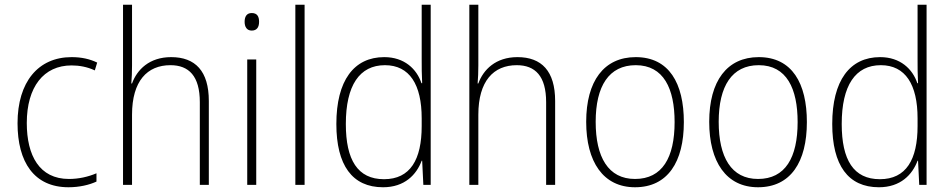

<svg xmlns="http://www.w3.org/2000/svg" viewBox="-20 -873 4010 810"><path d="M269 -83C315 -83 357 -93 387 -107V-142C352 -127 312 -118 271 -118C146 -118 93 -217 93 -354C93 -506 164 -597 282 -597C314 -597 348 -591 380 -576L390 -609C359 -624 324 -632 282 -632C141 -632 54 -527 54 -353C54 -189 124 -83 269 -83Z M537 -597V-853H499V-93H537V-389C537 -531 601 -598 699 -598C777 -598 823 -552 823 -442V-93H861V-447C861 -573 804 -632 702 -632C610 -632 558 -579 537 -521H534C536 -547 537 -567 537 -597Z M1042 -818C1020 -818 1012 -802 1012 -781C1012 -760 1021 -744 1042 -744C1064 -744 1073 -759 1073 -781C1073 -802 1066 -818 1042 -818ZM1061 -622H1023V-93H1061Z M1265 -93V-853H1226V-93Z M1596 -83C1687 -83 1737 -136 1759 -195H1761L1766 -93H1797V-853H1759V-623C1759 -591 1759 -557 1761 -522H1758C1738 -582 1686 -632 1601 -632C1473 -632 1399 -533 1399 -350C1399 -176 1466 -83 1596 -83ZM1600 -117C1489 -117 1439 -198 1439 -350C1439 -513 1497 -598 1604 -598C1708 -598 1759 -516 1759 -374V-341C1759 -200 1711 -117 1600 -117Z M1998 -597V-853H1960V-93H1998V-389C1998 -531 2062 -598 2160 -598C2238 -598 2284 -552 2284 -442V-93H2322V-447C2322 -573 2265 -632 2163 -632C2071 -632 2019 -579 1998 -521H1995C1997 -547 1998 -567 1998 -597Z M2865 -358C2865 -521 2803 -632 2662 -632C2528 -632 2453 -531 2453 -359C2453 -190 2525 -83 2659 -83C2797 -83 2865 -190 2865 -358ZM2493 -359C2493 -510 2549 -598 2662 -598C2780 -598 2826 -499 2826 -358C2826 -208 2774 -118 2659 -118C2546 -118 2493 -210 2493 -359Z M3384 -358C3384 -521 3322 -632 3181 -632C3047 -632 2972 -531 2972 -359C2972 -190 3044 -83 3178 -83C3316 -83 3384 -190 3384 -358ZM3012 -359C3012 -510 3068 -598 3181 -598C3299 -598 3345 -499 3345 -358C3345 -208 3293 -118 3178 -118C3065 -118 3012 -210 3012 -359Z M3688 -83C3779 -83 3829 -136 3851 -195H3853L3858 -93H3889V-853H3851V-623C3851 -591 3851 -557 3853 -522H3850C3830 -582 3778 -632 3693 -632C3565 -632 3491 -533 3491 -350C3491 -176 3558 -83 3688 -83ZM3692 -117C3581 -117 3531 -198 3531 -350C3531 -513 3589 -598 3696 -598C3800 -598 3851 -516 3851 -374V-341C3851 -200 3803 -117 3692 -117Z"/></svg>

Font: Noto Sans Kannada UI SemiCondensed ExtraLight
Style: Regular
Weight: 200
Width: 4
Designer: Jelle Bosma - Monotype Design Team
Foundry: Monotype Imaging Inc.
Version: Version 2.005